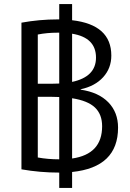

<svg xmlns="http://www.w3.org/2000/svg" viewBox="-20 -835 638 940"><path d="M270 -675H262Q210 -675 165 -666V-425H232Q258 -425 270 -426ZM333 -670V-434Q450 -459 450 -553Q450 -651 333 -670ZM270 -360Q258 -361 232 -361H165V-64Q214 -55 270 -55ZM333 -354V-59Q480 -80 480 -217Q480 -275 445 -308.5Q410 -342 333 -354ZM270 -740V-815H333V-736Q525 -714 525 -563Q525 -501 485 -457Q445 -413 375 -398V-396Q463 -383 510.5 -334Q558 -285 558 -210Q558 -16 333 7V85H270V10Q176 10 85 -6V-724Q173 -740 262 -740Z"/></svg>

Font: Mplus 1p
Style: Regular
Weight: 400
Version: Version 1.061